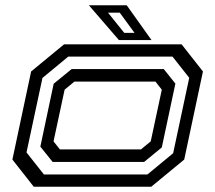

<svg xmlns="http://www.w3.org/2000/svg" viewBox="-20 -708 816 728"><path d="M108 0 27 -103 98 -437 223 -540H668.5L749.5 -437L678.5 -103L553.5 0ZM146.5 -46.5H539L636.5 -127L697.5 -413L634 -493.5H239L141 -412.5L80.5 -130ZM179.5 -94 133 -152 183.5 -390.5 251.5 -446H601L645 -391L593.5 -149L526.5 -94ZM207 -141.5H514.5L551.5 -172L593.5 -368L569.5 -398.5H262L225 -368L183 -172ZM554.5 -556H431L317 -688H460.5ZM490 -583.5 434 -660H389.5L451 -583.5Z"/></svg>

Font: Tourney Expanded Medium
Style: Italic
Weight: 500
Width: 7
Italic angle: -12°
Designer: Tyler Finck
Foundry: Etcetera Type Co
Version: Version 1.010; ttfautohint (v1.8.3)